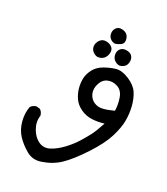

<svg xmlns="http://www.w3.org/2000/svg" viewBox="-129 -454 759 875"><g transform="rotate(20 250.0 -16.5)"><path d="M173.8 330.1Q131.8 336.9 101.1 311Q70.3 285.2 51.3 255.9Q32.2 226.6 28.8 187.5Q25.4 148.4 38.1 114.3Q48.8 102.5 66.4 100.6L84 105.5Q96.7 116.2 97.7 134.8Q86.9 167 99.6 201.7Q112.3 236.3 137.2 252.9Q162.1 269.5 192.9 259.3Q223.6 249 254.9 225.6Q286.1 202.1 308.6 176.8Q331.1 151.4 345.7 132.3Q360.4 113.3 384.8 68.4Q354.5 72.3 324.7 68.8Q294.9 65.4 269.5 47.9Q244.1 30.3 232.9 5.4Q221.7 -19.5 219.7 -44.9Q217.8 -70.3 222.7 -92.8Q227.5 -115.2 244.6 -137.2Q261.7 -159.2 291.5 -169.9Q321.3 -180.7 349.1 -183.6Q377 -186.5 412.1 -164.1Q447.3 -141.6 459.5 -112.8Q471.7 -84 474.1 -48.3Q476.6 -12.7 470.2 22.9Q463.9 58.6 440.4 105Q417 151.4 362.3 209.5Q307.6 267.6 267.1 294.9Q226.6 322.3 173.8 330.1ZM409.2 -2.9Q414.1 -34.2 408.7 -66.9Q403.3 -99.6 379.4 -112.8Q355.5 -126 331.1 -120.6Q306.6 -115.2 293.5 -89.4Q280.3 -63.5 286.1 -40Q292 -16.6 310.5 -3.9Q329.1 8.8 353 7.3Q377 5.9 409.2 -2.9ZM358.4 -203.1Q343.8 -205.1 333 -216.3Q322.3 -227.5 322.3 -244.6Q322.3 -261.7 334 -272.5Q345.7 -283.2 364.7 -279.8Q383.8 -276.4 391.6 -265.1Q399.4 -253.9 397 -237.8Q394.5 -221.7 384.8 -213.4Q375 -205.1 358.4 -203.1ZM251 -206.1Q238.3 -208 227.5 -219.7Q216.8 -231.4 217.8 -247.6Q218.8 -263.7 231.9 -276.9Q245.1 -290 263.7 -286.6Q282.2 -283.2 292.5 -271.5Q302.7 -259.8 298.3 -242.2Q293.9 -224.6 281.7 -214.8Q269.5 -205.1 251 -206.1ZM304.7 -290Q291 -292 281.2 -302.7Q271.5 -313.5 272 -329.1Q272.5 -344.7 283.2 -355.5Q293.9 -366.2 310.5 -363.3Q327.1 -360.4 336.4 -350.6Q345.7 -340.8 346.2 -323.2Q346.7 -305.7 333 -298.8Q319.3 -292 304.7 -290Z"/></g></svg>

Font: NaikaiFont
Style: Regular
Weight: 400
Version: Version 1.67